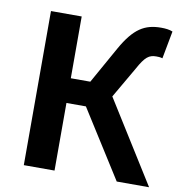

<svg xmlns="http://www.w3.org/2000/svg" viewBox="-83 -832 861 909"><g transform="rotate(10 347.0 -377.0)"><path d="M91.3 0H239V-325H332.5L538 0H693.5L447.5 -393.2L533.4 -541.4C567.1 -603.2 585.5 -615.8 619.9 -615.8C626.9 -615.8 638.3 -615.8 649.7 -612.2L674.6 -745.1C659.8 -751.8 638.3 -753.8 619.7 -753.8C540.7 -753.8 490.1 -724.3 431.2 -619.7L332.7 -443.8H239V-740.8H91.3Z"/></g></svg>

Font: Source Han Sans JP VF
Style: Regular
Weight: 250
Designer: Ryoko NISHIZUKA 西塚涼子 (kana, bopomofo & ideographs); Paul D. Hunt (Latin, Greek & Cyrillic); Sandoll Communications 산돌커뮤니
Foundry: Adobe
Version: Version 2.004;hotconv 1.0.118;makeotfexe 2.5.65603